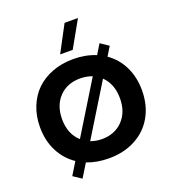

<svg xmlns="http://www.w3.org/2000/svg" viewBox="-179 -1097 1178 1309"><g transform="rotate(-20 410.0 -442.0)"><path d="M410.2 9.8Q324.2 9.8 252 -18.1L192.9 78.1L132.8 38.1L188 -51.8Q117.7 -99.1 78.9 -175.8Q40 -252.4 40 -350.1Q40 -430.2 66.9 -497.3Q93.8 -564.5 141.8 -611.1Q189.9 -657.7 258.8 -683.8Q327.6 -710 410.2 -710Q500.5 -710 574.2 -679.2L617.2 -750L676.8 -710L637.2 -645Q705.1 -598.1 742.4 -522Q779.8 -445.8 779.8 -350.1Q779.8 -243.2 733.9 -161.4Q688 -79.6 604 -34.9Q520 9.8 410.2 9.8ZM410.2 -129.9Q504.4 -129.9 562.3 -190.4Q620.1 -251 620.1 -350.1Q620.1 -453.6 557.1 -515.1L329.1 -144Q369.1 -129.9 410.2 -129.9ZM338.9 -770 440.9 -961.9H538.1L430.2 -770ZM200.2 -350.1Q200.2 -242.7 268.1 -181.2L497.1 -554.2Q455.6 -569.8 410.2 -569.8Q315.4 -569.8 257.8 -509.5Q200.2 -449.2 200.2 -350.1Z"/></g></svg>

Font: Gully
Style: Bold
Weight: 700
Designer: jaikishan Patel
Foundry: MagicType
Version: Version 1.000;Glyphs 3.2 (3242)